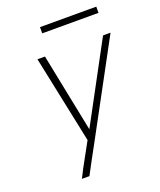

<svg xmlns="http://www.w3.org/2000/svg" viewBox="-162 -1005 924 1106"><g transform="rotate(-20 300.0 -452.0)"><path d="M192 0H146Q159 -27 173.5 -54Q188 -81 203 -108L253 -199L141 -735H187L284 -254L543 -735H589L274 -152L240 -90ZM218 -866V-904H563V-866Z"/></g></svg>

Font: Iosevka Aile Extralight
Style: Italic
Weight: 200
Italic angle: -9°
Designer: Belleve Invis
Foundry: Belleve Invis
Version: Version 31.1.0; ttfautohint (v1.8.4)